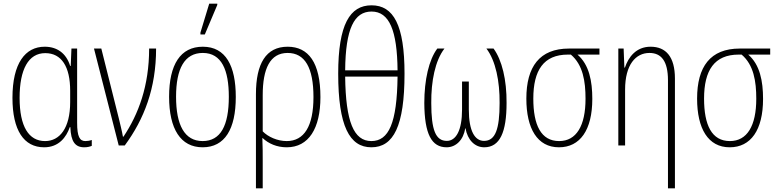

<svg xmlns="http://www.w3.org/2000/svg" viewBox="-20 -794 4251 1048"><path d="M221 10C301 10 342 -45 361 -100H364C367 -21 390 10 440 10C458 10 472 6 481 2V-30C470 -26 457 -24 446 -24C415 -24 401 -48 401 -124V-529H370L366 -434H363C341 -505 290 -539 224 -539C118 -539 48 -449 48 -260C48 -83 110 10 221 10ZM226 -24C137 -24 87 -103 87 -260C87 -415 135 -504 227 -504C316 -504 363 -430 363 -299V-237C363 -93 305 -24 226 -24Z M628 0H661C767 -144 832 -312 832 -529H794C794 -325 736 -171 654 -48H651C646 -78 634 -124 629 -146L533 -529H493Z M1074 -606H1098L1166 -767V-774H1122L1074 -616ZM1267 -265C1267 -433 1213 -539 1087 -539C965 -539 903 -442 903 -266C903 -90 966 10 1086 10C1207 10 1267 -89 1267 -265ZM941 -266C941 -419 987 -505 1087 -505C1190 -505 1229 -411 1229 -266C1229 -108 1184 -24 1086 -24C987 -24 941 -112 941 -266Z M1377 234H1414V81C1414 44 1414 7 1412 -40H1414C1446 -10 1491 10 1545 10C1665 10 1729 -93 1729 -264C1729 -452 1664 -539 1550 -539C1432 -539 1377 -447 1377 -280ZM1545 -24C1494 -24 1443 -47 1414 -77V-275C1414 -419 1454 -505 1550 -505C1644 -505 1691 -425 1691 -264C1691 -105 1640 -24 1545 -24Z M2007 10C2128 10 2188 -106 2188 -392C2188 -657 2128 -765 2008 -765C1890 -765 1826 -661 1826 -392C1826 -106 1888 10 2007 10ZM1864 -410C1866 -639 1914 -731 2008 -731C2105 -731 2148 -628 2150 -410ZM2007 -24C1911 -24 1867 -129 1864 -376H2150C2147 -122 2102 -24 2007 -24Z M2418 10C2469 10 2510 -31 2519 -93H2521C2532 -31 2571 10 2623 10C2709 10 2745 -73 2745 -232C2746 -358 2720 -466 2674 -529H2635C2686 -462 2708 -349 2707 -232C2707 -89 2684 -25 2622 -25C2572 -25 2539 -78 2539 -196V-349H2502V-196C2502 -82 2469 -25 2419 -25C2358 -25 2334 -84 2334 -232C2333 -350 2355 -463 2406 -529H2367C2321 -468 2296 -357 2296 -232C2297 -61 2336 10 2418 10Z M3031 10C3146 10 3213 -84 3213 -254C3213 -351 3196 -441 3132 -496H3252V-529H3086C2925 -529 2853 -430 2853 -256C2853 -92 2913 10 3031 10ZM3032 -24C2933 -24 2891 -111 2891 -256C2891 -410 2947 -496 3080 -496H3096C3162 -440 3176 -350 3176 -255C3176 -107 3126 -24 3032 -24Z M3626 234H3664V-365C3664 -484 3615 -539 3531 -539C3452 -539 3410 -482 3391 -425H3388L3384 -529H3355V0H3392V-305C3392 -441 3450 -505 3525 -505C3589 -505 3626 -461 3626 -356Z M3963 10C4078 10 4145 -84 4145 -254C4145 -351 4128 -441 4064 -496H4184V-529H4018C3857 -529 3785 -430 3785 -256C3785 -92 3845 10 3963 10ZM3964 -24C3865 -24 3823 -111 3823 -256C3823 -410 3879 -496 4012 -496H4028C4094 -440 4108 -350 4108 -255C4108 -107 4058 -24 3964 -24Z"/></svg>

Font: Noto Sans Condensed ExtraLight
Style: Regular
Weight: 200
Width: 3
Designer: Monotype Design Team
Foundry: Monotype Imaging Inc.
Version: Version 2.013